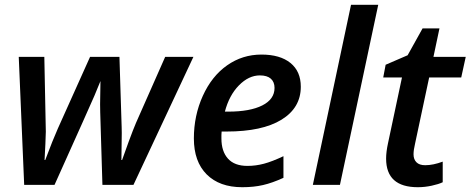

<svg xmlns="http://www.w3.org/2000/svg" viewBox="-20 -780 1985 810"><path d="M412.1 0 402.8 -306.2 402.3 -340.3 403.8 -438Q391.6 -407.7 378.7 -377Q365.7 -346.2 210 0H82L59.1 -540H167L173.3 -224.6Q172.4 -182.1 168 -105H170.9Q203.1 -190.9 224.1 -237.8L359.9 -540H483.9L493.2 -245.1L493.7 -219.2L492.2 -105H495.1Q503.4 -129.4 522.9 -182.4Q542.5 -235.4 554 -262.2Q565.4 -289.1 676.8 -540H795.9L543 0Z M1076.2 -461.9Q1029.3 -461.9 988 -419.9Q946.8 -377.9 928.7 -309.1H942.9Q1034.7 -309.1 1086.4 -335.2Q1138.2 -361.3 1138.2 -409.2Q1138.2 -434.1 1122.6 -448Q1106.9 -461.9 1076.2 -461.9ZM1002 9.8Q905.8 9.8 851.8 -44.4Q797.9 -98.6 797.9 -195.8Q797.9 -292.5 835.7 -375.7Q873.5 -459 938.2 -504.4Q1002.9 -549.8 1083 -549.8Q1161.6 -549.8 1205.3 -514.4Q1249 -479 1249 -414.1Q1249 -325.2 1167.7 -275.1Q1086.4 -225.1 936 -225.1H915L914.1 -210V-195.8Q914.1 -141.6 941.7 -110.8Q969.2 -80.1 1023.9 -80.1Q1059.1 -80.1 1093.8 -89.4Q1128.4 -98.6 1175.8 -121.1V-29.8Q1128.9 -8.3 1089.6 0.7Q1050.3 9.8 1002 9.8Z M1414.1 0H1299.8L1460.9 -759.8H1575.7Z M1773.9 -83Q1807.1 -83 1847.7 -98.1V-11.2Q1830.6 -2.9 1801.3 3.4Q1772 9.8 1742.7 9.8Q1608.9 9.8 1608.9 -110.8Q1608.9 -138.7 1616.7 -174.8L1675.8 -453.1H1596.7L1606.9 -506.8L1699.7 -546.9L1762.7 -660.2H1834L1808.6 -540H1944.8L1925.8 -453.1H1790.5L1731 -173.8Q1724.6 -147 1724.6 -128.9Q1724.6 -107.9 1736.8 -95.5Q1749 -83 1773.9 -83Z"/></svg>

Font: TypoPRO Open Sans
Style: Italic
Weight: 600
Italic angle: -12°
Foundry: Ascender Corporation
Version: Version 1.10